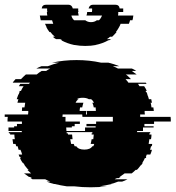

<svg xmlns="http://www.w3.org/2000/svg" viewBox="-30 -785 745 815"><path d="M694 -289Q695 -284 695 -279Q695 -274 695 -269H624V-259H583V-249H622V-244H577V-229H552V-224H608Q608 -221 607 -219H604V-214H613V-213Q613 -209 612.5 -204Q612 -199 611 -194H604L601 -174H616Q616 -170 614 -164H611Q610 -160 609 -156.5Q608 -153 607 -149H615Q614 -144 612 -139Q610 -134 608 -129H593L589 -119H591Q589 -115 589 -114H585Q581 -104 574 -94H576Q575 -92 573 -89Q571 -86 569 -84H568L556 -69Q555 -68 554 -67Q553 -66 551 -64H546Q542 -60 538 -56.5Q534 -53 529 -49H499L478 -34H482Q480 -33 478 -32Q476 -31 474 -29H467Q465 -28 462 -27Q459 -26 457 -24H511Q506 -21 500 -18.5Q494 -16 488 -14H471Q464 -11 456 -8.5Q448 -6 440 -4H444Q432 -1 419 1.5Q406 4 392 6H423Q407 8 390 9Q373 10 355 10Q336 10 319.5 9Q303 8 286 6H254Q241 4 227.5 1.5Q214 -1 202 -4H199Q191 -6 183.5 -8.5Q176 -11 168 -14H184Q179 -16 173 -18.5Q167 -21 162 -24H108L99 -29H106L97 -34H93Q81 -42 72 -49H102Q98 -53 94 -56.5Q90 -60 86 -64H91Q90 -66 89 -67Q88 -68 86 -69L74 -84H75L68 -94H66Q59 -104 55 -114H58Q56 -118 56 -119H53L49 -129H64Q63 -134 61 -139Q59 -144 57 -149H49Q48 -153 47 -156.5Q46 -160 45 -164H39L36 -174H26L23 -194H33Q32 -199 31.5 -204Q31 -209 31 -213V-214H13V-219H8Q8 -221 7.5 -222Q7 -223 7 -224H63Q63 -227 62 -229H6V-244H30V-249H42V-259H63V-269H2Q2 -274 2 -279Q2 -284 3 -289H-10V-299H89Q90 -302 90 -307V-314H63Q63 -318 63.5 -321.5Q64 -325 64 -329H74L77 -349H44Q45 -353 46 -356.5Q47 -360 48 -364H41Q43 -369 44.5 -374.5Q46 -380 48 -384H49Q50 -386 51 -389Q52 -392 53 -394H52Q52 -395 54 -399H59Q63 -409 70 -419H50L56 -429H93Q94 -431 97 -434H24Q26 -438 29.5 -441.5Q33 -445 36 -449H59Q64 -454 69.5 -459.5Q75 -465 80 -469H126Q135 -477 147 -484H166Q170 -487 174.5 -489.5Q179 -492 183 -494H124Q133 -499 146 -504H173Q196 -513 221 -519H191Q240 -530 295 -530Q350 -530 399 -519H430Q455 -513 477 -504H449Q462 -499 471 -494H530Q535 -492 539.5 -489.5Q544 -487 548 -484H529L550 -469H504Q510 -465 515.5 -459.5Q521 -454 526 -449H503Q506 -445 509.5 -441.5Q513 -438 515 -434H589L592 -429H556L562 -419H582Q589 -409 593 -399H588Q590 -395 590 -394H592L596 -384H595Q597 -380 599 -374.5Q601 -369 602 -364H612L615 -349H609Q611 -345 611.5 -339.5Q612 -334 613 -329H621Q622 -325 622 -321.5Q622 -318 623 -314H584V-307Q584 -302 585 -299H565V-289ZM310 -329Q309 -325 308.5 -321.5Q308 -318 308 -314H336Q335 -311 335 -308Q335 -305 335 -302V-299H339V-302Q339 -305 338.5 -308Q338 -311 338 -314H377Q377 -318 376.5 -321.5Q376 -325 376 -329H368Q367 -335 365.5 -340Q364 -345 362 -349H369Q365 -358 357 -364H347Q337 -370 321 -370Q305 -370 296 -364H303Q299 -361 296 -357.5Q293 -354 291 -349H324Q323 -345 321.5 -340Q320 -335 319 -329ZM378 -269H449V-289H320Q319 -293 319 -299H236Q236 -293 235 -289H248V-269H309V-259H287V-249H275V-244H251Q251 -240 251.5 -236.5Q252 -233 252 -229H331V-244H376V-249H337V-259H378ZM362 -219V-224H253V-219H258V-218Q258 -217 258.5 -216Q259 -215 259 -214H276Q277 -209 277 -204Q277 -199 278 -194H268Q270 -181 272 -174H283Q285 -168 287 -164H294Q303 -150 328 -150Q353 -150 362 -164H366Q367 -166 368 -168.5Q369 -171 370 -174H355Q356 -179 357 -183.5Q358 -188 359 -194H366Q367 -199 367 -204Q367 -209 368 -214H359V-219ZM471 -719H536Q535 -714 534.5 -709Q534 -704 532 -699H522Q521 -695 520 -691.5Q519 -688 517 -684H482Q481 -680 479 -676.5Q477 -673 475 -669Q472 -664 469 -659Q466 -654 462 -649H465Q461 -644 456 -639Q451 -634 446 -629H437Q434 -626 430.5 -623.5Q427 -621 424 -619H442L433 -614H430Q405 -600 375 -594H377Q367 -592 355.5 -591Q344 -590 332 -590Q320 -590 309 -591Q298 -592 287 -594H285Q256 -600 230 -614H233Q232 -616 229.5 -617Q227 -618 225 -619H208Q204 -621 200.5 -623.5Q197 -626 194 -629H203Q191 -639 184 -649H180Q176 -654 173 -659Q170 -664 167 -669H168Q166 -673 164.5 -676.5Q163 -680 161 -684H196Q195 -688 193.5 -691.5Q192 -695 191 -699H143Q142 -704 141 -709Q140 -714 139 -719H171Q170 -723 169.5 -726.5Q169 -730 169 -734H171Q170 -737 170 -740Q170 -743 170 -746V-749H147Q149 -765 166 -765H260Q275 -765 279 -749H302V-746Q302 -743 302 -740Q302 -737 303 -734H301L304 -719H273Q276 -706 285 -699H332Q342 -691 356 -691Q371 -691 381 -699H390Q398 -706 403 -719H337Q340 -727 340 -734H360Q361 -737 361 -740Q361 -743 361 -746V-749H346Q350 -765 365 -765H459Q476 -765 478 -749H493V-734H472Q472 -730 472 -726.5Q472 -723 471 -719Z"/></svg>

Font: Rubik Glitch
Style: Regular
Weight: 400
Designer: Hubert and Fischer, NaN
Foundry: Hubert and Fischer, NaN
Version: Version 2.200